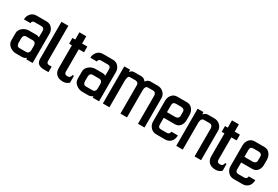

<svg xmlns="http://www.w3.org/2000/svg" viewBox="43 -1338 3083 2131"><g transform="rotate(30 1585.0 -272.5)"><path d="M297.9 -362.3Q297.9 -403.3 258.3 -403.3H169.4Q154.8 -403.3 146.7 -394.3Q138.7 -385.3 138.2 -371.1H54.2Q55.2 -415.5 83 -446.3Q110.8 -477.1 153.8 -477.1H284.2Q326.2 -477.1 353 -446.8Q379.9 -416.5 379.9 -373V0H298.3V-19Q272 1.5 246.6 1.5H166.5Q122.1 1.5 85.9 -27.3Q49.8 -56.2 49.8 -98.1V-190.9Q49.8 -233.9 85.9 -262.7Q122.1 -291.5 166.5 -291.5H261.2Q280.8 -291.5 297.9 -280.8ZM296.4 -114.3V-174.8Q296.4 -193.4 285.9 -206.3Q275.4 -219.2 255.4 -219.2H172.4Q151.9 -219.2 142.6 -206.3Q133.3 -193.4 133.3 -174.8V-114.3Q133.3 -95.7 142.6 -82.8Q151.9 -69.8 172.4 -69.8H255.4Q275.4 -69.8 285.9 -82.8Q296.4 -95.7 296.4 -114.3Z M523.4 0Q428.7 0 428.7 -82.5V-555.7H517.1V-108.4Q517.1 -79.1 536.1 -72.8Q544.9 -69.8 556.9 -70.3Q568.8 -70.8 583 -70.8V0Z M747.6 -101.1Q747.6 -64.9 786.9 -64.9Q826.2 -64.9 830.6 -106H848.6V-17.6Q816.4 11.7 773.4 11.7Q692.9 11.7 667.5 -48.8Q659.2 -68.4 659.2 -95.2V-387.7H623.5V-461.4H659.2V-554.7H747.6V-461.4H814.9V-387.7H747.6Z M1148.9 -362.3Q1148.9 -403.3 1109.4 -403.3H1020.5Q1005.9 -403.3 997.8 -394.3Q989.7 -385.3 989.3 -371.1H905.3Q906.2 -415.5 934.1 -446.3Q961.9 -477.1 1004.9 -477.1H1135.3Q1177.2 -477.1 1204.1 -446.8Q1231 -416.5 1231 -373V0H1149.4V-19Q1123 1.5 1097.7 1.5H1017.6Q973.1 1.5 937 -27.3Q900.9 -56.2 900.9 -98.1V-190.9Q900.9 -233.9 937 -262.7Q973.1 -291.5 1017.6 -291.5H1112.3Q1131.8 -291.5 1148.9 -280.8ZM1147.5 -114.3V-174.8Q1147.5 -193.4 1137 -206.3Q1126.5 -219.2 1106.4 -219.2H1023.4Q1002.9 -219.2 993.7 -206.3Q984.4 -193.4 984.4 -174.8V-114.3Q984.4 -95.7 993.7 -82.8Q1002.9 -69.8 1023.4 -69.8H1106.4Q1126.5 -69.8 1137 -82.8Q1147.5 -95.7 1147.5 -114.3Z M1558.6 -441.9Q1580.6 -476.1 1616.7 -476.1H1709.5Q1752 -476.1 1782.7 -447.3Q1813.5 -418.5 1813.5 -375.5V-0.5H1730V-359.4Q1730 -377.9 1719.5 -390.9Q1709 -403.8 1689 -403.8H1622.6Q1598.1 -403.8 1590.8 -370.1Q1588.9 -361.3 1588.9 -354V-0.5H1504.9V-367.2Q1504.9 -391.6 1479 -401.4Q1471.7 -404.3 1464.4 -403.8H1393.1Q1363.8 -403.8 1363.8 -335V-0.5H1279.8V-476.1H1354.5V-446.8Q1376 -476.1 1406.7 -476.1H1494.6Q1535.6 -476.1 1558.6 -441.9Z M2178.2 -109.4Q2176.8 -35.6 2121.1 -8.8Q2102.5 0 2078.6 0H1962.9Q1919.4 0 1891.1 -31.2Q1862.3 -62.5 1862.3 -106.4V-373Q1862.3 -416.5 1888.7 -447.8Q1915 -479 1958 -479H2082Q2125.5 -479 2151.4 -445.8Q2177.2 -412.6 2177.2 -368.2V-304.7Q2177.2 -261.7 2153.3 -231Q2129.4 -200.7 2086.9 -200.7H1944.3V-112.3Q1944.3 -73.2 1983.9 -73.2H2058.1Q2074.7 -73.2 2084.7 -82.8Q2094.7 -92.3 2094.2 -109.4ZM1983.9 -403.3Q1944.3 -403.3 1944.3 -362.3V-272.9H2051.3Q2069.8 -272.9 2082.8 -283.4Q2095.7 -293.9 2095.7 -314V-364.3Q2095.7 -384.8 2082.8 -394Q2069.8 -403.3 2051.3 -403.3Z M2294.4 -447.8Q2322.8 -476.1 2351.6 -476.1H2434.6Q2477.1 -476.1 2507.8 -447.3Q2538.6 -418.5 2538.6 -375.5V-0.5H2455.1V-359.4Q2455.1 -377.9 2444.6 -390.9Q2434.1 -403.8 2414.1 -403.8H2342.8Q2314 -404.3 2306.2 -368.2Q2304.2 -358.4 2303.7 -349.6V-0.5H2220.2L2219.7 -476.1H2294.4Z M2703.1 -101.1Q2703.1 -64.9 2742.4 -64.9Q2781.7 -64.9 2786.1 -106H2804.2V-17.6Q2772 11.7 2729 11.7Q2648.4 11.7 2623 -48.8Q2614.7 -68.4 2614.7 -95.2V-387.7H2579.1V-461.4H2614.7V-554.7H2703.1V-461.4H2770.5V-387.7H2703.1Z M3170.4 -109.4Q3168.9 -35.6 3113.3 -8.8Q3094.7 0 3070.8 0H2955.1Q2911.6 0 2883.3 -31.2Q2854.5 -62.5 2854.5 -106.4V-373Q2854.5 -416.5 2880.9 -447.8Q2907.2 -479 2950.2 -479H3074.2Q3117.7 -479 3143.6 -445.8Q3169.4 -412.6 3169.4 -368.2V-304.7Q3169.4 -261.7 3145.5 -231Q3121.6 -200.7 3079.1 -200.7H2936.5V-112.3Q2936.5 -73.2 2976.1 -73.2H3050.3Q3066.9 -73.2 3076.9 -82.8Q3086.9 -92.3 3086.4 -109.4ZM2976.1 -403.3Q2936.5 -403.3 2936.5 -362.3V-272.9H3043.5Q3062 -272.9 3075 -283.4Q3087.9 -293.9 3087.9 -314V-364.3Q3087.9 -384.8 3075 -394Q3062 -403.3 3043.5 -403.3Z"/></g></svg>

Font: Uroob
Style: Regular
Weight: 400
Designer: Hussain K H
Foundry: Swanthanthra Malayalam Computing(http://smc.org.in)
Version: Version 2.0.0+20200101